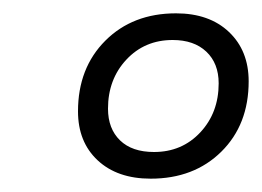

<svg xmlns="http://www.w3.org/2000/svg" viewBox="-20 -737 393 288"><path d="M97 -570Q97 -635 138 -676Q179 -717 244 -717Q294 -717 323.5 -689Q353 -661 353 -615Q353 -550 312 -509.5Q271 -469 206 -469Q156 -469 126.5 -496.5Q97 -524 97 -570ZM308 -612Q308 -642 289.5 -659.5Q271 -677 239 -677Q197 -677 169.5 -647.5Q142 -618 142 -574Q142 -544 160 -526.5Q178 -509 211 -509Q253 -509 280.5 -538.5Q308 -568 308 -612Z"/></svg>

Font: KoHo
Style: Italic
Weight: 400
Italic angle: -10°
Designer: Cadson Demak & Katatrad Team
Foundry: Cadson Demak Co.,Ltd.
Version: Version 1.000